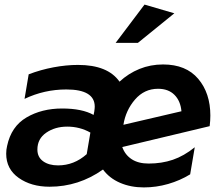

<svg xmlns="http://www.w3.org/2000/svg" viewBox="-20 -803 968 837"><path d="M628 -90Q583 -90 554 -109Q525 -128 513 -162L894 -253Q897 -277 897 -299Q897 -397 844 -459.5Q791 -522 691 -522Q636 -522 588 -502.5Q540 -483 501 -447Q450 -520 320 -520Q269 -520 213 -509.5Q157 -499 105 -479L87 -372Q173 -413 269 -413Q393 -413 393 -338Q393 -331 391 -317L388 -302Q338 -330 251 -330Q162 -330 95.5 -291Q29 -252 11 -167Q7 -151 7 -133Q7 -66 61.5 -27.5Q116 11 196 11Q323 11 429 -64Q457 -26 503.5 -6Q550 14 607 14Q661 14 713 -1Q765 -16 809 -43L829 -161Q782 -123 733.5 -106.5Q685 -90 628 -90ZM233 -82Q193 -82 168 -100Q143 -118 143 -151Q143 -198 181.5 -224.5Q220 -251 273 -251Q328 -251 374 -225L358 -131Q303 -82 233 -82ZM669 -416Q714 -416 740.5 -389.5Q767 -363 771 -318L518 -259Q528 -322 568.5 -369Q609 -416 669 -416ZM484 -616H581L740 -745L610 -783Z"/></svg>

Font: Geom SemiBold
Style: Bold Italic
Weight: 600
Italic angle: -10°
Version: Version 1.102